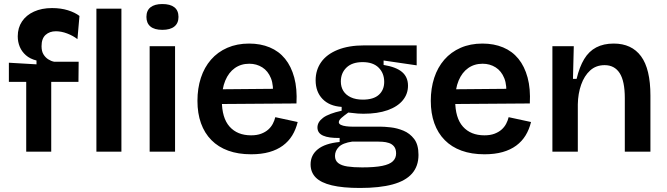

<svg xmlns="http://www.w3.org/2000/svg" viewBox="-20 -752 3307 952"><path d="M110 0V-346H24V-441L161 -433V-452Q129 -460 108.5 -478Q88 -496 78 -520Q68 -544 68 -572Q68 -614 89 -645.5Q110 -677 148.5 -694.5Q187 -712 238 -712Q282 -712 317 -701Q352 -690 374 -673L364 -558Q342 -575 313 -586Q284 -597 257 -597Q226 -597 206 -579Q186 -561 186 -523Q186 -498 195.5 -482.5Q205 -467 219 -458Q233 -449 248 -446H370L369 -346H234V0Z M458 0V-709H582V0Z M722 0V-523H848V0ZM785 -604Q746 -604 726 -620.5Q706 -637 706 -668Q706 -700 726.5 -716Q747 -732 785 -732Q824 -732 844.5 -716Q865 -700 865 -668Q865 -637 844.5 -620.5Q824 -604 785 -604Z M1225 13Q1161 13 1111.5 -5Q1062 -23 1028 -57.5Q994 -92 976.5 -141Q959 -190 959 -252Q959 -314 976 -366Q993 -418 1026 -456Q1059 -494 1107 -515Q1155 -536 1215 -536Q1272 -536 1317.5 -517Q1363 -498 1393.5 -460.5Q1424 -423 1439 -367.5Q1454 -312 1450 -239L1040 -236V-309L1375 -312L1332 -271Q1338 -328 1323.5 -364Q1309 -400 1280.5 -418Q1252 -436 1216 -436Q1175 -436 1144.5 -414.5Q1114 -393 1097 -352.5Q1080 -312 1080 -254Q1080 -167 1118.5 -124Q1157 -81 1225 -81Q1254 -81 1275 -89Q1296 -97 1310 -109.5Q1324 -122 1332.5 -138Q1341 -154 1345 -171L1456 -147Q1447 -110 1429 -80.5Q1411 -51 1382.5 -30Q1354 -9 1315 2Q1276 13 1225 13Z M1765 180Q1680 180 1625.5 167Q1571 154 1545.5 128Q1520 102 1520 63Q1520 17 1556 -12Q1592 -41 1664 -48V-68Q1610 -67 1582 -79.5Q1554 -92 1554 -120Q1554 -147 1582 -168Q1610 -189 1674 -203V-222Q1613 -226 1579 -261.5Q1545 -297 1545 -354Q1545 -405 1572.5 -444Q1600 -483 1654.5 -505Q1709 -527 1787 -527H2046V-428L1882 -452V-430Q1944 -420 1973.5 -395Q2003 -370 2003 -327Q2003 -286 1977 -254.5Q1951 -223 1901.5 -205.5Q1852 -188 1782 -188Q1769 -188 1754 -189Q1739 -190 1707 -194Q1686 -179 1673 -167.5Q1660 -156 1660 -146Q1660 -138 1670 -133Q1680 -128 1696 -126Q1712 -124 1727 -124H1866Q1886 -124 1917.5 -120.5Q1949 -117 1980.5 -104Q2012 -91 2033.5 -63Q2055 -35 2055 16Q2055 72 2023 108.5Q1991 145 1926.5 162.5Q1862 180 1765 180ZM1776 78Q1838 78 1875 70.5Q1912 63 1928 47.5Q1944 32 1944 9Q1944 -13 1934 -25.5Q1924 -38 1908.5 -43Q1893 -48 1877 -49Q1861 -50 1850 -50H1727Q1679 -43 1660 -23.5Q1641 -4 1641 21Q1641 44 1657 56.5Q1673 69 1703 73.5Q1733 78 1776 78ZM1779 -258Q1832 -258 1858.5 -282Q1885 -306 1885 -346Q1885 -389 1857.5 -416.5Q1830 -444 1778 -444Q1726 -444 1698 -417Q1670 -390 1670 -348Q1670 -321 1682.5 -301Q1695 -281 1719.5 -269.5Q1744 -258 1779 -258Z M2382 13Q2318 13 2268.5 -5Q2219 -23 2185 -57.5Q2151 -92 2133.5 -141Q2116 -190 2116 -252Q2116 -314 2133 -366Q2150 -418 2183 -456Q2216 -494 2264 -515Q2312 -536 2372 -536Q2429 -536 2474.5 -517Q2520 -498 2550.5 -460.5Q2581 -423 2596 -367.5Q2611 -312 2607 -239L2197 -236V-309L2532 -312L2489 -271Q2495 -328 2480.5 -364Q2466 -400 2437.5 -418Q2409 -436 2373 -436Q2332 -436 2301.5 -414.5Q2271 -393 2254 -352.5Q2237 -312 2237 -254Q2237 -167 2275.5 -124Q2314 -81 2382 -81Q2411 -81 2432 -89Q2453 -97 2467 -109.5Q2481 -122 2489.5 -138Q2498 -154 2502 -171L2613 -147Q2604 -110 2586 -80.5Q2568 -51 2539.5 -30Q2511 -9 2472 2Q2433 13 2382 13Z M2719 0V-318V-523H2825L2821 -361H2839Q2853 -420 2876.5 -459Q2900 -498 2936.5 -517Q2973 -536 3023 -536Q3112 -536 3158.5 -473Q3205 -410 3205 -278V0H3078V-265Q3078 -350 3052.5 -389.5Q3027 -429 2978 -429Q2935 -429 2906 -402.5Q2877 -376 2861.5 -332Q2846 -288 2845 -235V0Z"/></svg>

Font: Bricolage Grotesque 16pt SemiBold
Style: Regular
Weight: 600
Version: Version 1.001;gftools[0.9.33.dev8+g029e19f]